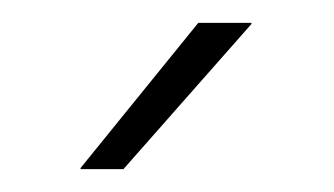

<svg xmlns="http://www.w3.org/2000/svg" viewBox="-20 -701 292 168"><path d="M153.5 -681H200V-680L88 -553H50.5V-554Z"/></svg>

Font: Anek Gujarati ExtraLight
Style: Regular
Weight: 250
Version: Version 1.003